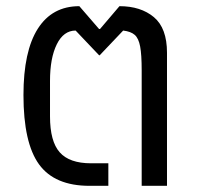

<svg xmlns="http://www.w3.org/2000/svg" viewBox="-20 -602 647 622"><path d="M270 0Q157 0 106.5 -69.5Q56 -139 56 -294Q56 -436 102.5 -509Q149 -582 237 -582L301 -508H304L367 -582Q436 -582 478.5 -546.5Q521 -511 521 -431V0H439V-374Q439 -425 434 -451.5Q429 -478 416.5 -489Q404 -500 379 -503L303 -423H301L225 -503Q186 -503 164 -458.5Q142 -414 142 -340V-225Q142 -144 173.5 -108.5Q205 -73 275 -73H331V0Z"/></svg>

Font: Anuphan
Style: Regular
Weight: 400
Designer: Cadson Demak
Version: Version 3.001;July 28, 2024;FontCreator 15.0.0.2974 64-bit